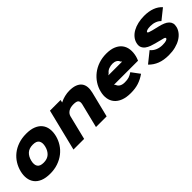

<svg xmlns="http://www.w3.org/2000/svg" viewBox="204 -1689 2750 2750"><g transform="rotate(-45 1579.0 -314.5)"><path d="M767 -315Q750 -247 712.5 -188Q675 -129 619 -85Q563 -41 490 -15.5Q417 10 329 10Q240 10 179.5 -15Q119 -40 85.5 -84Q52 -128 44 -187.5Q36 -247 53 -315Q70 -383 107 -442.5Q144 -502 199.5 -546Q255 -590 328 -615Q401 -640 490 -640Q578 -640 639 -615Q700 -590 734 -546Q768 -502 776 -443Q784 -384 767 -315ZM552 -315Q569 -383 544.5 -422.5Q520 -462 446 -462Q371 -462 328 -423Q285 -384 268 -315Q251 -247 275.5 -207.5Q300 -168 374 -168Q448 -168 491.5 -207.5Q535 -247 552 -315Z M1576 -386 1480 0H1264L1355 -368Q1366 -415 1347.5 -437Q1329 -459 1266 -459Q1203 -459 1164 -434Q1125 -409 1114 -365L1024 0H808L964 -632H1180L1170 -592H1172Q1216 -615 1266 -627Q1316 -639 1362 -639Q1434 -639 1481.5 -620.5Q1529 -602 1554.5 -569Q1580 -536 1585 -489.5Q1590 -443 1576 -386Z M2385 -311Q2381 -297 2376.5 -283Q2372 -269 2362 -246H1875L1891 -226Q1901 -195 1931.5 -177.5Q1962 -160 2010 -160Q2035 -160 2055.5 -162.5Q2076 -165 2094.5 -171Q2113 -177 2130.5 -186Q2148 -195 2167 -208L2260 -83Q2192 -35 2122 -12.5Q2052 10 1963 10Q1871 10 1808 -15Q1745 -40 1709 -83.5Q1673 -127 1663.5 -185.5Q1654 -244 1671 -311Q1688 -381 1727.5 -441Q1767 -501 1824 -545.5Q1881 -590 1954 -615Q2027 -640 2112 -640Q2200 -640 2260 -614Q2320 -588 2353.5 -543.5Q2387 -499 2394.5 -439Q2402 -379 2385 -311ZM2192 -398 2174 -417Q2167 -443 2139 -459Q2111 -475 2073 -475Q2035 -475 1998 -461.5Q1961 -448 1938 -417L1913 -398Z M3093 -197Q3082 -153 3052 -115Q3022 -77 2975.5 -49Q2929 -21 2867 -5Q2805 11 2730 11Q2629 11 2554 -18Q2479 -47 2423 -105L2586 -236Q2620 -195 2667.5 -175.5Q2715 -156 2769 -156Q2819 -156 2844.5 -164.5Q2870 -173 2874 -187Q2876 -198 2866 -204.5Q2856 -211 2819 -219Q2814 -220 2799 -224Q2784 -228 2767 -232.5Q2750 -237 2734.5 -241Q2719 -245 2714 -246Q2678 -255 2639.5 -269Q2601 -283 2571.5 -305Q2542 -327 2528 -360Q2514 -393 2526 -441Q2537 -486 2568 -523Q2599 -560 2645 -585.5Q2691 -611 2750.5 -625Q2810 -639 2878 -639Q2970 -639 3041 -612.5Q3112 -586 3156 -535L3000 -410Q2974 -439 2931 -455.5Q2888 -472 2838 -472Q2795 -472 2770.5 -464Q2746 -456 2743 -443Q2741 -432 2762 -424.5Q2783 -417 2825 -406L2920 -383Q2967 -372 3003.5 -356.5Q3040 -341 3063.5 -318.5Q3087 -296 3095 -266.5Q3103 -237 3093 -197Z"/></g></svg>

Font: TypoPRO Sinkin Sans
Style: 900 X Black Italic
Weight: 950
Italic angle: -112°
Designer: Keith Bates
Foundry: K-Type
Version: Sinkin Sans (version 1.0)  by Keith Bates   •   © 2014   www